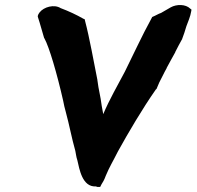

<svg xmlns="http://www.w3.org/2000/svg" viewBox="-20 -734 775 757"><path d="M129 -668C139 -638 146 -610 154 -584L155 -583C174 -549 205 -443 229 -337C232 -322 235 -307 239 -294C254 -239 262 -192 277 -139C279 -132 280 -116 285 -102C293 -68 304 4 358 1C358 1 363 3 364 3H375L380 -7C386 -17 390 -22 397 -41C412 -77 424 -95 445 -137C486 -211 541 -305 595 -382L597 -383L608 -409C619 -429 626 -446 637 -465V-466C648 -486 659 -507 671 -528V-529C679 -545 688 -562 697 -578L698 -579V-580C704 -596 710 -613 715 -631C720 -645 731 -669 734 -690L735 -696L730 -700C712 -718 676 -718 653 -705L615 -683C605 -680 593 -672 580 -667L577 -661C539 -592 507 -521 472 -451C443 -396 412 -343 387 -284L381 -317C376 -358 369 -377 364 -418V-419C349 -493 334 -581 315 -653L314 -658L309 -660C281 -676 251 -690 219 -702C194 -718 153 -707 136 -685C133 -681 130 -676 129 -671Z"/></svg>

Font: Vapor
Style: ExBdObl
Weight: 800
Foundry: Cannot Into Space Fonts
Version: Version 0.179